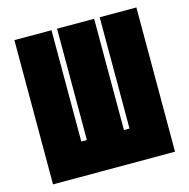

<svg xmlns="http://www.w3.org/2000/svg" viewBox="-104 -800 884 900"><g transform="rotate(-15 338.5 -350.0)"><path d="M458 -700V-160H431V-700H251V-160H224V-700H44V0H636V-700Z"/></g></svg>

Font: Advent Pro Black
Style: Regular
Weight: 900
Version: Version 3.000